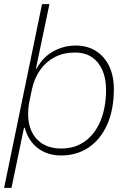

<svg xmlns="http://www.w3.org/2000/svg" viewBox="-23 -749 629 936"><path d="M-3 167 182 -729H218L152 -414H155Q187 -472 238 -499.5Q289 -527 347 -527Q389 -527 423 -512Q457 -497 481.5 -469Q506 -441 519 -402.5Q532 -364 532 -316Q532 -214 499.5 -141.5Q467 -69 409 -30Q351 9 274 9Q229 9 192.5 -8Q156 -25 132 -55.5Q108 -86 98 -126H94L33 167ZM275 -25Q344 -25 393 -61.5Q442 -98 468 -162.5Q494 -227 494 -312Q494 -367 476 -407.5Q458 -448 424.5 -470.5Q391 -493 342 -493Q288 -493 245 -471Q202 -449 173.5 -409Q145 -369 133 -315L121 -258Q107 -188 121.5 -135.5Q136 -83 175.5 -54Q215 -25 275 -25Z"/></svg>

Font: Mona Sans ExtraLight
Style: Italic
Weight: 200
Italic angle: -11.6951°
Designer: Deni Anggara
Foundry: GitHub
Version: Version 2.000